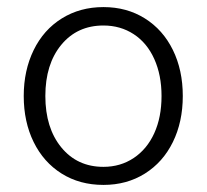

<svg xmlns="http://www.w3.org/2000/svg" viewBox="-20 -514 584 542"><path d="M47 -243Q47 -315 75 -372.5Q103 -430 154.5 -462Q206 -494 272 -494Q338 -494 389 -462Q440 -430 468 -373Q496 -316 496 -243Q496 -170 468 -113Q440 -56 389 -24Q338 8 272 8Q205 8 154 -24Q103 -56 75 -113Q47 -170 47 -243ZM436 -243Q436 -302 415.5 -347.5Q395 -393 357.5 -417.5Q320 -442 272 -442Q198 -442 153 -387.5Q108 -333 108 -243Q108 -153 153 -98Q198 -43 272 -43Q320 -43 357.5 -68Q395 -93 415.5 -138Q436 -183 436 -243Z"/></svg>

Font: SN Pro Light
Style: Regular
Weight: 300
Designer: Tobias Whetton
Foundry: Supernotes
Version: Version 1.002